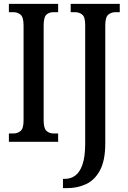

<svg xmlns="http://www.w3.org/2000/svg" viewBox="-20 -734 661 994"><path d="M26 0V-43H49Q71 -43 86.5 -56Q102 -69 102 -110V-602Q102 -645 86.5 -658Q71 -671 49 -671H26V-714H281V-671H258Q234 -671 220 -658Q206 -645 206 -602V-111Q206 -70 220.5 -56.5Q235 -43 258 -43H281V0ZM306 240V192H317Q346 192 369.5 175Q393 158 407 118Q421 78 421 9V-606Q421 -646 405.5 -658.5Q390 -671 368 -671H346V-714H600V-671H578Q556 -671 540.5 -658Q525 -645 525 -602V8Q525 97 497.5 148Q470 199 425 219.5Q380 240 328 240Z"/></svg>

Font: Noto Serif Lao ExtraCondensed Medium
Style: Regular
Weight: 500
Width: 2
Designer: Monotype Design Team
Foundry: Monotype Imaging Inc.
Version: Version 2.003; ttfautohint (v1.8.4.7-5d5b)